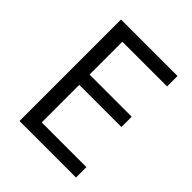

<svg xmlns="http://www.w3.org/2000/svg" viewBox="-199 -834 955 955"><g transform="rotate(45 278.0 -357.0)"><path d="M495.1 0H97.7V-713.9H495.1V-640.6H180.7V-409.7H477.1V-337.4H180.7V-73.2H495.1Z"/></g></svg>

Font: Open Sans
Style: Regular
Weight: 400
Designer: Monotype Design Team
Foundry: Monotype Imaging Inc.
Version: Version 3.000; ttfautohint (v1.8.4)